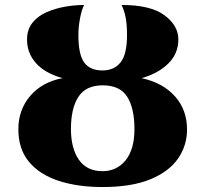

<svg xmlns="http://www.w3.org/2000/svg" viewBox="-20 -744 828 774"><path d="M393 10Q293 10 216.5 -15Q140 -40 97 -91.5Q54 -143 54 -223Q54 -301 101.5 -357Q149 -413 232 -429Q161 -449 125 -489.5Q89 -530 89 -584Q89 -625 110.5 -652Q132 -679 167 -694.5Q202 -710 242 -717Q282 -724 319 -724Q309 -704 302.5 -669.5Q296 -635 296 -603Q296 -524 319.5 -492Q343 -460 393 -460Q440 -460 466 -492.5Q492 -525 492 -602Q492 -648 486 -676Q480 -704 470 -724Q587 -724 643 -682.5Q699 -641 699 -585Q699 -528 658.5 -488Q618 -448 551 -429Q637 -410 685.5 -355.5Q734 -301 734 -222Q734 -157 697.5 -104.5Q661 -52 585.5 -21Q510 10 393 10ZM393 -54Q451 -54 486.5 -98Q522 -142 522 -224Q522 -307 493 -353.5Q464 -400 394 -400Q326 -400 296 -353.5Q266 -307 266 -224Q266 -146 298 -100Q330 -54 393 -54Z"/></svg>

Font: Noto Serif Black
Style: Regular
Weight: 900
Designer: Monotype Design Team
Foundry: Monotype Imaging Inc.
Version: Version 2.014; ttfautohint (v1.8.4.7-5d5b)